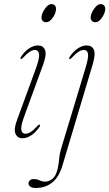

<svg xmlns="http://www.w3.org/2000/svg" viewBox="-20 -667 533 936"><path d="M205.5 -558.5Q192.5 -558.5 186.2 -567.5Q180 -576.5 183 -588.5Q185.5 -606 200.5 -626.5Q215.5 -647 230.5 -647Q243.5 -647 249.2 -638Q255 -629 252.5 -616.5Q250 -597.5 235.2 -578Q220.5 -558.5 205.5 -558.5ZM96 -94Q80 -49 84.2 -32Q88.5 -15 104 -15Q115 -15 128.8 -23Q142.5 -31 162 -53Q169.5 -61 173.5 -59Q177.5 -56.5 173 -49Q154 -21 132 -7Q110 7 89.5 7Q65.5 7 55.8 -14.2Q46 -35.5 62.5 -80.5L156 -336Q174 -386.5 170.2 -405Q166.5 -423.5 150 -423.5Q139.5 -423.5 125.8 -415.2Q112 -407 92.5 -385.5Q85 -377.5 81 -379.5Q77.5 -381.5 82 -389.5Q100.5 -417.5 122.5 -431.5Q144.5 -445.5 165 -445.5Q190 -445.5 199.2 -424Q208.5 -402.5 191 -354ZM445 -558.5Q432.5 -558.5 426.2 -567.5Q420 -576.5 422.5 -588.5Q425.5 -606 440.5 -626.5Q455.5 -647 470.5 -647Q483.5 -647 489.2 -638Q495 -629 492.5 -616.5Q489.5 -597.5 475 -578Q460.5 -558.5 445 -558.5ZM432 -353.5 284.5 139.5Q267 197.5 233.8 223.5Q200.5 249.5 154 249.5Q137 249.5 128 243Q119 236.5 119 227Q119 219 125.2 212.5Q131.5 206 145 206Q160.5 206 172.8 212.2Q185 218.5 201 218.5Q218 218.5 235.8 204.8Q253.5 191 261.5 153.5Q266.5 132 268.5 106.5Q270.5 81 281.5 46L397 -336Q412.5 -387.5 409 -405.5Q405.5 -423.5 388 -423.5Q377 -423.5 363.5 -415.2Q350 -407 330 -385.5Q322.5 -377.5 318.5 -379.5Q315 -381.5 319.5 -389.5Q338 -417.5 360 -431.5Q382 -445.5 402.5 -445.5Q428 -445.5 437.5 -424.8Q447 -404 432 -353.5Z"/></svg>

Font: Fraunces 72pt Thin
Style: Italic
Weight: 100
Italic angle: -16°
Version: Version 1.000;[b76b70a41]